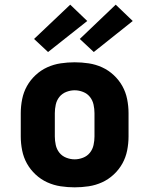

<svg xmlns="http://www.w3.org/2000/svg" viewBox="-20 -795 640 823"><path d="M300 8Q270 8 240 3.5Q210 -1 182.5 -13.5Q155 -26 132.5 -47Q110 -68 95.5 -94Q81 -120 75 -150Q69 -180 69 -210V-310Q69 -340 75 -370Q81 -400 95.5 -426Q110 -452 132.5 -473Q155 -494 182.5 -506.5Q210 -519 240 -523.5Q270 -528 300 -528Q330 -528 360 -523.5Q390 -519 417.5 -506.5Q445 -494 467.5 -473Q490 -452 504.5 -426Q519 -400 525 -370Q531 -340 531 -310V-210Q531 -180 525 -150Q519 -120 504.5 -94Q490 -68 467.5 -47Q445 -26 417.5 -13.5Q390 -1 360 3.5Q330 8 300 8ZM300 -112Q318 -112 336 -119Q354 -126 365.5 -140.5Q377 -155 381 -173.5Q385 -192 385 -210V-310Q385 -328 381 -346.5Q377 -365 365.5 -379.5Q354 -394 336 -401Q318 -408 300 -408Q282 -408 264 -401Q246 -394 234.5 -379.5Q223 -365 219 -346.5Q215 -328 215 -310V-210Q215 -192 219 -173.5Q223 -155 234.5 -140.5Q246 -126 264 -119Q282 -112 300 -112ZM382 -572 322 -628 476 -775 549 -705ZM186 -572 126 -628 281 -775 354 -705Z"/></svg>

Font: Iosevka SS04 Heavy Extended
Style: Regular
Weight: 900
Width: 7
Monospace: yes
Designer: Belleve Invis
Foundry: Belleve Invis
Version: Version 19.0.0; ttfautohint (v1.8.4)